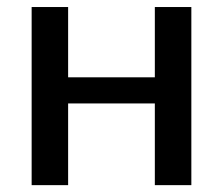

<svg xmlns="http://www.w3.org/2000/svg" viewBox="-20 -540 649 560"><path d="M72.3 0V-519.5H178.7V-314.5H431.6V-519.5H538.1V0H431.6V-238.3H178.7V0Z"/></svg>

Font: GenEi M Gothic v2 Medium
Style: Regular
Weight: 500
Version: Version 2.0